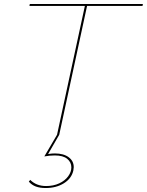

<svg xmlns="http://www.w3.org/2000/svg" viewBox="-20 -678 739 966"><path d="M278 0 222 97Q240 94 256 94Q300 94 325.5 113Q351 132 351 163Q351 168 349 180Q340 220 301.5 244Q263 268 210 268Q181 268 160.5 260.5Q140 253 125 236L132 227Q163 258 212 258Q249 258 278 244.5Q307 231 323 209Q339 187 339 164Q339 138 318 121Q297 104 256 104Q230 104 203 109L267 0L407 -648H128L130 -658H699L697 -648H418Z"/></svg>

Font: Ysabeau Infant Hairline
Style: Italic
Weight: 100
Italic angle: -12°
Designer: Christian Thalmann (Catharsis Fonts)
Version: Version 0.003